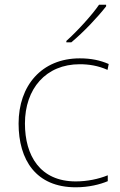

<svg xmlns="http://www.w3.org/2000/svg" viewBox="-20 -786 512 816"><path d="M431 -759V-766H401C372 -723 307 -652 262 -612V-606H283C336 -650 396 -714 431 -759ZM302 10C357 10 405 -2 438 -16V-41C399 -25 350 -15 302 -15C150 -15 86 -125 86 -261C86 -409 175 -513 319 -513C357 -513 397 -507 437 -489L442 -514C405 -530 367 -538 319 -538C157 -538 59 -422 59 -261C59 -106 133 10 302 10Z"/></svg>

Font: Noto Kufi Arabic Thin
Style: Regular
Weight: 100
Designer: Monotype Design Team, David Williams, Khaled Hosny
Foundry: Google LLC
Version: Version 2.109